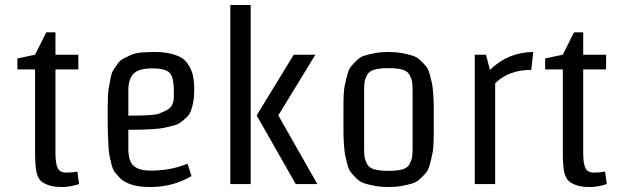

<svg xmlns="http://www.w3.org/2000/svg" viewBox="-20 -740 2500 772"><path d="M203 -610V-520H295V-461H203V-125Q203 -82 212 -64Q221 -46 246 -46Q271 -46 291 -50L298 0Q262 12 229.5 12Q197 12 176.5 5Q156 -2 145 -12Q134 -22 128 -42Q121 -69 121 -125V-461H50V-505L121 -520L166 -610Z M496 -378V-275Q598 -275 617.5 -282.5Q637 -290 652 -298Q679 -312 679 -353V-376Q679 -425 664 -445Q649 -465 592.5 -465Q536 -465 516 -442.5Q496 -420 496 -378ZM597 -221Q555 -218 496 -218V-143Q496 -91 518 -72.5Q540 -54 585 -54Q668 -54 734 -82L750 -32Q675 12 584 12Q536 12 506.5 1.5Q477 -9 464.5 -22Q452 -35 443 -46Q434 -57 428.5 -78Q423 -99 420 -114.5Q417 -130 416 -158Q413 -206 413 -248V-308Q413 -361 417 -384Q421 -407 425 -427.5Q429 -448 436 -458.5Q443 -469 452.5 -483Q462 -497 475.5 -504Q489 -511 505.5 -518.5Q522 -526 544 -528.5Q566 -531 606.5 -531Q647 -531 682 -520Q717 -509 733.5 -485.5Q750 -462 755.5 -437.5Q761 -413 761 -381.5Q761 -350 757 -329.5Q753 -309 747.5 -294Q742 -279 729.5 -267.5Q717 -256 706.5 -248Q696 -240 675.5 -234.5Q655 -229 640 -226Q625 -223 597 -221Z M988 -720V0H906V-720ZM1012 -276 1161 -520H1248L1099 -276L1256 0H1169Z M1361 -206V-314Q1361 -372 1366 -395.5Q1371 -419 1377 -441Q1383 -463 1392 -473.5Q1401 -484 1414.5 -497.5Q1428 -511 1446 -516.5Q1464 -522 1488 -526.5Q1512 -531 1542 -531Q1572 -531 1596 -526.5Q1620 -522 1638 -516.5Q1656 -511 1670 -497.5Q1684 -484 1693 -473.5Q1702 -463 1708 -441Q1714 -419 1717 -405Q1720 -391 1722 -361Q1724 -331 1724 -314Q1724 -314 1724 -206Q1724 -148 1719 -124Q1714 -100 1708 -78Q1702 -56 1693 -45.5Q1684 -35 1670 -21.5Q1656 -8 1638 -2.5Q1620 3 1596 7.5Q1572 12 1542 12Q1512 12 1488 7.5Q1464 3 1446 -2.5Q1428 -8 1414.5 -21.5Q1401 -35 1392 -45.5Q1383 -56 1377 -78Q1371 -100 1368 -114.5Q1365 -129 1363 -159Q1361 -189 1361 -206ZM1639 -145V-374Q1639 -399 1637 -411Q1635 -423 1627 -438.5Q1619 -454 1598 -460Q1577 -466 1542 -466Q1507 -466 1485.5 -460Q1464 -454 1456 -438.5Q1448 -423 1446 -411Q1444 -399 1444 -374V-145Q1444 -120 1446 -108Q1448 -96 1456 -80.5Q1464 -65 1485.5 -59Q1507 -53 1542 -53Q1577 -53 1598 -59Q1619 -65 1627 -80.5Q1635 -96 1637 -108Q1639 -120 1639 -145Z M1971 0H1889V-520H1934L1950 -459Q2023 -530 2124 -531L2116 -459Q2025 -459 1971 -405Z M2325 -610V-520H2417V-461H2325V-125Q2325 -82 2334 -64Q2343 -46 2368 -46Q2393 -46 2413 -50L2420 0Q2384 12 2351.5 12Q2319 12 2298.5 5Q2278 -2 2267 -12Q2256 -22 2250 -42Q2243 -69 2243 -125V-461H2172V-505L2243 -520L2288 -610Z"/></svg>

Font: Strait
Style: Regular
Weight: 400
Width: 3
Designer: Eduardo Rodriguez Tunni
Foundry: Eduardo Rodriguez Tunni
Version: Version 1.001